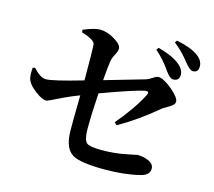

<svg xmlns="http://www.w3.org/2000/svg" viewBox="-114 -955 1228 1102"><g transform="rotate(15 500.0 -404.0)"><path d="M715 -748Q809 -722 849 -686Q878 -660 878 -630Q878 -594 841 -594Q822 -594 796 -631Q755 -691 705 -734ZM266 -735Q330 -762 364 -762Q406 -762 451 -735Q496 -708 496 -684Q496 -669 484 -647Q470 -621 467 -602Q462 -572 455 -486L690 -554Q707 -559 729 -574Q747 -586 758 -586Q787 -586 840 -543Q892 -499 892 -474Q892 -458 866 -442L826 -418Q711 -321 597 -256L582 -270Q677 -383 721 -472Q730 -493 706 -490Q647 -479 449 -406Q441 -286 441 -190Q442 -127 461 -111Q479 -96 550 -96Q627 -96 694 -110Q762 -123 754 -123Q793 -123 822 -110Q856 -95 856 -67Q856 -29 805 -16Q715 7 595 7Q451 7 404 -21Q349 -54 349 -160Q348 -192 351 -368Q301 -349 259 -329Q177 -288 170 -288Q144 -288 104 -319Q64 -348 52 -376Q42 -397 46 -450L59 -454Q103 -406 135 -406Q177 -406 352 -457Q352 -644 349 -670Q347 -696 267 -720ZM806 -815Q893 -798 936 -766Q971 -740 971 -705Q971 -669 938 -669Q921 -669 888 -710Q847 -763 797 -802Z"/></g></svg>

Font: Source Han Serif JP
Style: Bold
Weight: 700
Designer: Ryoko NISHIZUKA  (kana & ideographs); Frank Grießhammer (Latin, Greek & Cyrillic); Wenlong ZHANG  (bopomofo); Sandoll Co
Foundry: Adobe Systems Incorporated
Version: Version 1.000;PS 1;hotconv 16.6.53;makeotf.lib2.5.65590